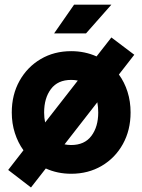

<svg xmlns="http://www.w3.org/2000/svg" viewBox="-20 -743 619 835"><path d="M31.2 -253.9Q31.2 -331.1 64.9 -391.4Q98.6 -451.7 157 -486.1Q215.3 -520.5 289.6 -520.5Q349.1 -520.5 399.9 -497.6L464.4 -580.1L564 -504.9L497.1 -418.9Q521.5 -385.3 534.7 -343.5Q547.9 -301.8 547.9 -253.9Q547.9 -176.8 514.4 -116.5Q481 -56.2 422.4 -21.7Q363.8 12.7 289.6 12.7Q230 12.7 179.2 -10.3L114.7 72.3L15.6 -3.9L82 -89.4Q58.1 -122.6 44.7 -164.3Q31.2 -206.1 31.2 -253.9ZM171.9 -253.9Q171.9 -230.5 176.3 -210.4L318.4 -392.6Q304.7 -395.5 289.6 -395.5Q231.4 -395.5 201.7 -356Q171.9 -316.4 171.9 -253.9ZM407.2 -253.9Q407.2 -277.3 403.3 -298.3L260.7 -115.2Q274.4 -112.3 289.6 -112.3Q347.7 -112.3 377.4 -151.9Q407.2 -191.4 407.2 -253.9ZM354 -597.7H215.3L302.2 -722.7H464.4Z"/></svg>

Font: Giphurs
Style: Bold
Weight: 700
Version: Version 0.920; ttfautohint (v1.8.4.7-5d5b)